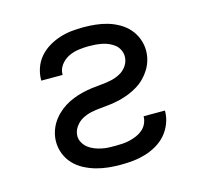

<svg xmlns="http://www.w3.org/2000/svg" viewBox="-84 -621 767 722"><g transform="rotate(-15 300.0 -260.0)"><path d="M301 8Q277 8 253 5.5Q229 3 206 -3.5Q183 -10 161 -21.5Q139 -33 122.5 -50.5Q106 -68 97 -91Q88 -114 88 -138Q88 -157 93.5 -175.5Q99 -194 109 -210Q119 -226 133 -239.5Q147 -253 163 -263Q179 -273 197 -280Q215 -287 233.5 -291.5Q252 -296 271 -298.5Q290 -301 309 -302.5Q328 -304 346.5 -308Q365 -312 382 -321Q399 -330 410 -346.5Q421 -363 421 -382Q421 -395 415 -407.5Q409 -420 399 -428Q389 -436 376.5 -441.5Q364 -447 351 -449.5Q338 -452 325 -453Q312 -454 299 -454Q279 -454 258.5 -451Q238 -448 220 -439Q202 -430 189.5 -413.5Q177 -397 177 -376V-375H94V-378Q94 -401 102 -424Q110 -447 125.5 -465Q141 -483 161.5 -495.5Q182 -508 205 -515.5Q228 -523 251.5 -525.5Q275 -528 299 -528Q322 -528 345.5 -525.5Q369 -523 391.5 -516.5Q414 -510 435 -498Q456 -486 471.5 -468.5Q487 -451 495.5 -428.5Q504 -406 504 -383Q504 -363 498.5 -344.5Q493 -326 483 -310Q473 -294 459.5 -280.5Q446 -267 429.5 -257Q413 -247 395.5 -240Q378 -233 359.5 -228.5Q341 -224 322 -221.5Q303 -219 284 -217.5Q265 -216 246 -212Q227 -208 210.5 -199Q194 -190 182.5 -173.5Q171 -157 171 -138Q171 -125 178 -112.5Q185 -100 196 -91.5Q207 -83 220 -78Q233 -73 246.5 -70Q260 -67 273.5 -66.5Q287 -66 301 -66Q315 -66 329.5 -67Q344 -68 357.5 -71.5Q371 -75 384 -80.5Q397 -86 408 -95.5Q419 -105 425 -118.5Q431 -132 431 -146H514V-144Q514 -120 505 -96.5Q496 -73 480 -54.5Q464 -36 442.5 -23.5Q421 -11 397.5 -4Q374 3 350 5.5Q326 8 301 8Z"/></g></svg>

Font: Iosevka Fixed Extended
Style: Regular
Weight: 400
Width: 7
Monospace: yes
Designer: Belleve Invis
Foundry: Belleve Invis
Version: Version 24.1.1; ttfautohint (v1.8.4)